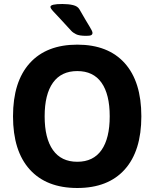

<svg xmlns="http://www.w3.org/2000/svg" viewBox="-20 -931 771 959"><path d="M366 -708Q520 -708 603 -615.5Q686 -523 686 -350Q686 -177 603 -84.5Q520 8 366 8Q212 8 128.5 -84.5Q45 -177 45 -350Q45 -523 128.5 -615.5Q212 -708 366 -708ZM366 -576Q286 -576 244.5 -518Q203 -460 203 -350Q203 -240 244.5 -181.5Q286 -123 366 -123Q446 -123 487 -181.5Q528 -240 528 -350Q528 -460 487 -518Q446 -576 366 -576ZM292 -911Q322 -911 345 -905.5Q368 -900 377 -884Q412 -823 427 -799Q442 -775 442 -767Q442 -759 435.5 -755.5Q429 -752 411 -752Q376 -752 360 -760Q344 -768 336 -777Q300 -817 279 -839Q258 -861 248 -872Q238 -883 235 -888Q232 -893 232 -897Q232 -911 292 -911Z"/></svg>

Font: Asap VF Beta
Style: Regular
Weight: 400
Designer: Pablo Cosgaya
Foundry: Pablo Cosgaya
Version: Version 1.007